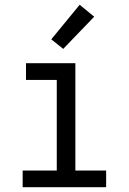

<svg xmlns="http://www.w3.org/2000/svg" viewBox="-20 -785 540 805"><path d="M75 0V-70H218V-450H89V-520H296V-70H425V0ZM245 -580 195 -620 314 -765 375 -715Z"/></svg>

Font: Iosevka Fuck
Style: Regular
Weight: 400
Monospace: yes
Designer: Belleve Invis
Foundry: Belleve Invis
Version: Version 28.0.7; ttfautohint (v1.8.3)